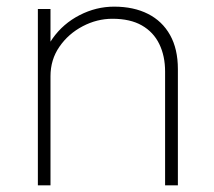

<svg xmlns="http://www.w3.org/2000/svg" viewBox="-20 -558 644 578"><path d="M477 0V-273.5Q477 -299.5 477 -314Q477 -328.5 477 -342.5Q477 -389.5 459.5 -425.5Q442 -461.5 407 -481.5Q372 -501.5 318.5 -501.5Q272 -501.5 229 -479Q186 -456.5 159 -417.5Q132 -378.5 132 -328.5L106.5 -338.5Q106.5 -397 138.2 -442Q170 -487 219.8 -512.5Q269.5 -538 323.5 -538Q382.5 -538 425.5 -516.2Q468.5 -494.5 492 -452.5Q515.5 -410.5 515.5 -350Q515.5 -330.5 515.5 -308Q515.5 -285.5 515.5 -270V0ZM94 0V-531H132V0Z"/></svg>

Font: Epilogue ExtraLight
Style: Regular
Weight: 250
Designer: Tyler Finck
Foundry: Etcetera Type Co
Version: Version 2.112